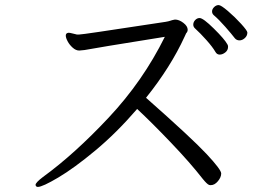

<svg xmlns="http://www.w3.org/2000/svg" viewBox="-20 -735 1040 756"><path d="M555 -350Q735 -191 793 -129Q851 -67 851 -52Q851 -37 838 -21.5Q825 -6 810 -6Q805 -6 803 -7Q795 -10 778 -31Q729 -94 652.5 -174Q576 -254 520 -306Q439 -212 355.5 -142.5Q272 -73 209.5 -36Q147 1 129 1Q124 1 122 -2Q120 -5 120 -7Q120 -16 149 -38Q273 -128 408 -272Q543 -416 629 -590Q348 -545 313 -538Q297 -536 292 -536Q279 -536 266.5 -547Q254 -558 246.5 -572Q239 -586 239 -595Q239 -605 250 -606H251Q255 -606 266.5 -603Q278 -600 283 -599H291Q299 -599 370 -609.5Q441 -620 632 -649Q644 -651 651 -653.5Q658 -656 664 -657L669 -658Q685 -658 702 -645Q719 -632 719 -618Q719 -610 713 -604L707 -591Q652 -471 555 -350ZM845 -520Q834 -520 828 -531Q817 -550 793 -577Q769 -604 747 -624Q741 -630 741 -638Q741 -648 748.5 -656Q756 -664 766 -664Q780 -664 822 -622.5Q864 -581 875 -561Q878 -557 878 -551Q878 -537 867 -528.5Q856 -520 845 -520ZM923 -576Q912 -576 905 -584Q892 -601 867 -629.5Q842 -658 822 -675Q815 -681 815 -690Q815 -699 823 -707Q831 -715 841 -715Q850 -715 877.5 -691.5Q905 -668 929.5 -641Q954 -614 954 -607Q954 -594 944 -585Q934 -576 923 -576Z"/></svg>

Font: Fusion Kai T
Style: Regular
Weight: 400
Designer: Fontworks Inc.
Version: Version 24.134;May 13, 2024